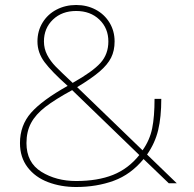

<svg xmlns="http://www.w3.org/2000/svg" viewBox="-20 -734 778 769"><path d="M251 -390Q187 -447 158.5 -485Q130 -523 130 -568Q130 -610 150.5 -643.5Q171 -677 206.5 -695.5Q242 -714 285 -714Q328 -714 363 -695.5Q398 -677 418.5 -643.5Q439 -610 439 -568Q439 -531 425 -503Q411 -475 379 -447.5Q347 -420 289 -385L551 -132Q580 -173 589.5 -220Q599 -267 599 -338H626Q626 -265 613.5 -213Q601 -161 569 -115L688 0H656L555 -97Q504 -35 435.5 -10Q367 15 285 15Q224 15 172.5 -4.5Q121 -24 90.5 -64Q60 -104 60 -161Q60 -232 104.5 -282.5Q149 -333 251 -390ZM271 -402Q351 -447 382.5 -482Q414 -517 414 -568Q414 -621 378 -655.5Q342 -690 285 -690Q228 -690 192 -655.5Q156 -621 156 -568Q156 -539 169 -514Q182 -489 203 -467.5Q224 -446 271 -402ZM538 -113 269 -373Q201 -336 162 -306Q123 -276 104.5 -241.5Q86 -207 86 -161Q86 -83 145.5 -46Q205 -9 285 -9Q371 -9 432.5 -33.5Q494 -58 538 -113Z"/></svg>

Font: Prompt Thin
Style: Regular
Weight: 100
Designer: Katatrad Team
Foundry: CadsonDemak
Version: Version 1.030